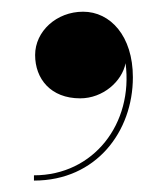

<svg xmlns="http://www.w3.org/2000/svg" viewBox="-20 -158 286 328"><path d="M40 -64C40 -23.5 66.5 10 117 10C156 10 188.5 -19 194.5 -50C208 53 140 141.5 38 141.5V150.5C144.5 150.5 207 66.5 207 -26C207 -96.5 168.5 -138 122 -138C76.5 -138 40 -104.5 40 -64Z"/></svg>

Font: Bodoni* 24pt Medium
Style: Regular
Weight: 500
Version: Version 2.3